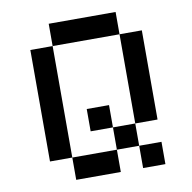

<svg xmlns="http://www.w3.org/2000/svg" viewBox="-92 -967 1060 1060"><g transform="rotate(-10 437.5 -437.5)"><path d="M250 -875H625V-750H250ZM625 -750H750V-250H625ZM625 -250V-125H500V-250ZM625 -125H750V0H625ZM500 -125V0H250V-125ZM250 -125H125V-750H250ZM500 -250H375V-375H500Z"/></g></svg>

Font: Dogica Pixel
Style: Regular
Weight: 400
Designer: Roberto Mocci
Version: Version 001.000